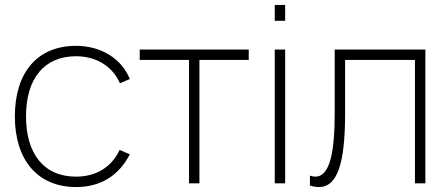

<svg xmlns="http://www.w3.org/2000/svg" viewBox="-20 -740 1807 775"><path d="M287 15C385 15 459 -30 504 -117L463 -135C430.5 -65.5 368 -27 287 -27C154 -27 85 -123 85 -270C85 -424 159 -513 287 -513C368.5 -513 434 -472.5 464 -404L504 -421C471 -503.5 387.5 -555 287 -555C132 -555 40 -449 40 -270C40 -92.5 133.5 15 287 15Z M785 0V-498H984V-540H544V-498H743V0Z M1131 -656V-720H1089V-656ZM1131 0V-540H1089V0Z M1231 9C1244 13 1256 15 1267 15C1341.5 15 1373 -78.5 1373 -283V-498H1655V0H1697V-540H1331V-283C1331 -128 1312 -27 1253 -27C1246 -27 1239 -28.5 1231 -31Z"/></svg>

Font: Vela Sans ExtLt
Style: Regular
Weight: 200
Designer: Principal design: Mikhail Sharanda - project Manrope.
Design modification: Ravid Balaliev
Foundry: Mikhail Sharanda
Version: Version 1.001